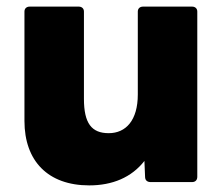

<svg xmlns="http://www.w3.org/2000/svg" viewBox="-20 -551 675 581"><path d="M250 10C320 10 378 -14 417 -64L419 -16C419 -5 426 0 436 0H561C571 0 577 -6 577 -16V-516C577 -525 571 -531 561 -531H413C403 -531 397 -525 397 -516V-265C397 -187 361 -148 309 -148C257 -148 234 -178 234 -252V-516C234 -525 228 -531 218 -531H70C60 -531 54 -525 54 -516V-185C54 -64 125 10 250 10Z"/></svg>

Font: LINE Seed Sans TH ExtraBold
Style: Regular
Weight: 800
Designer: Dalton Maag Ltd | Thai characters by Cadson Demak Co.,Ltd.
Foundry: Dalton Maag Ltd
Version: Version 1.003